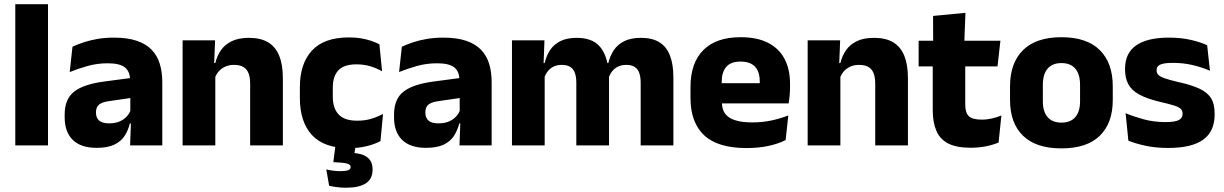

<svg xmlns="http://www.w3.org/2000/svg" viewBox="-20 -680 5724 898"><path d="M204.5 0H51.5V-660.5H204.5Z M739 0H588.5L593 -123L589.5 -130.5V-284L588.5 -304Q588.5 -345 564.5 -364.5Q540.5 -384 484 -384Q434.5 -384 390 -371.5Q345.5 -359 306 -343L319 -461.5Q342.5 -472.5 371.8 -482.2Q401 -492 436.5 -498Q472 -504 512.5 -504Q577 -504 620.5 -489Q664 -474 690 -446.5Q716 -419 727.5 -380.8Q739 -342.5 739 -296.5ZM432 11.5Q358.5 11.5 320.5 -25.5Q282.5 -62.5 282.5 -131V-144.5Q282.5 -217 327.2 -251.8Q372 -286.5 469.5 -299L601.5 -316.5L610.5 -224.5L493.5 -207.5Q458 -203 443.5 -191Q429 -179 429 -155.5V-152Q429 -129.5 443.5 -116.2Q458 -103 490 -103Q518 -103 538.2 -111.5Q558.5 -120 571.5 -133.8Q584.5 -147.5 591 -164.5L612.5 -102.5H587.5Q579.5 -70.5 562.8 -44.5Q546 -18.5 514.5 -3.5Q483 11.5 432 11.5Z M1303 0H1150V-289Q1150 -316 1143 -335.8Q1136 -355.5 1119.5 -366Q1103 -376.5 1074.5 -376.5Q1051 -376.5 1033 -368.2Q1015 -360 1002.8 -345.8Q990.5 -331.5 984.5 -313.5L961 -385H987Q995 -418.5 1013.2 -445Q1031.5 -471.5 1063.5 -487.2Q1095.5 -503 1144.5 -503Q1199.5 -503 1234.5 -481.8Q1269.5 -460.5 1286.2 -418.5Q1303 -376.5 1303 -313.5ZM987 0H834V-491.5H986L981 -368.5L987 -354Z M1612.5 13Q1495.5 13 1439 -48.5Q1382.5 -110 1382.5 -221.5V-272.5Q1382.5 -382 1439 -443.5Q1495.5 -505 1612 -505Q1642 -505 1668 -500.8Q1694 -496.5 1716 -489Q1738 -481.5 1754.5 -473L1767 -346.5Q1742.5 -360.5 1713 -369.8Q1683.5 -379 1646.5 -379Q1588.5 -379 1562.5 -351Q1536.5 -323 1536.5 -270V-227.5Q1536.5 -173.5 1564 -144.5Q1591.5 -115.5 1650 -115.5Q1686.5 -115.5 1715.8 -124.2Q1745 -133 1771.5 -147L1759.5 -20Q1733.5 -6 1695.5 3.5Q1657.5 13 1612.5 13ZM1551 -16H1646L1633 68L1574.5 36Q1585.5 35.5 1596 35.2Q1606.5 35 1617 35Q1671.5 35.5 1697 55Q1722.5 74.5 1722.5 110.5V113.5Q1722.5 157 1691 177.5Q1659.5 198 1598 198Q1576 198 1555.8 195.2Q1535.5 192.5 1519.5 189L1506 112.5Q1521 116 1538 118.2Q1555 120.5 1571.5 120.5Q1596 120.5 1608 116.2Q1620 112 1620 102V101Q1620 90 1604.2 85.2Q1588.5 80.5 1543 78.5Q1541 78.5 1540 78.5Q1539 78.5 1539 78.5Z M2279.5 0H2129L2133.5 -123L2130 -130.5V-284L2129 -304Q2129 -345 2105 -364.5Q2081 -384 2024.5 -384Q1975 -384 1930.5 -371.5Q1886 -359 1846.5 -343L1859.5 -461.5Q1883 -472.5 1912.2 -482.2Q1941.5 -492 1977 -498Q2012.5 -504 2053 -504Q2117.5 -504 2161 -489Q2204.5 -474 2230.5 -446.5Q2256.5 -419 2268 -380.8Q2279.5 -342.5 2279.5 -296.5ZM1972.5 11.5Q1899 11.5 1861 -25.5Q1823 -62.5 1823 -131V-144.5Q1823 -217 1867.8 -251.8Q1912.5 -286.5 2010 -299L2142 -316.5L2151 -224.5L2034 -207.5Q1998.5 -203 1984 -191Q1969.5 -179 1969.5 -155.5V-152Q1969.5 -129.5 1984 -116.2Q1998.5 -103 2030.5 -103Q2058.5 -103 2078.8 -111.5Q2099 -120 2112 -133.8Q2125 -147.5 2131.5 -164.5L2153 -102.5H2128Q2120 -70.5 2103.2 -44.5Q2086.5 -18.5 2055 -3.5Q2023.5 11.5 1972.5 11.5Z M3129.5 0H2976.5V-293Q2976.5 -319 2970.2 -337.8Q2964 -356.5 2949.2 -366.5Q2934.5 -376.5 2908.5 -376.5Q2886.5 -376.5 2870 -368.2Q2853.5 -360 2842.5 -345.8Q2831.5 -331.5 2826 -313.5L2811.5 -385H2825Q2833 -418 2850.5 -444.8Q2868 -471.5 2899 -487.2Q2930 -503 2978.5 -503Q3031 -503 3064.2 -482.2Q3097.5 -461.5 3113.5 -420.2Q3129.5 -379 3129.5 -317.5ZM2527.5 0H2374.5V-491.5H2526.5L2521.5 -359L2527.5 -354ZM2828.5 0H2675.5V-293Q2675.5 -319 2669.2 -337.8Q2663 -356.5 2648 -366.5Q2633 -376.5 2607.5 -376.5Q2585 -376.5 2568.5 -368.2Q2552 -360 2541.2 -345.8Q2530.5 -331.5 2525 -313.5L2501.5 -385H2527.5Q2535 -418.5 2552.2 -445Q2569.5 -471.5 2600 -487.2Q2630.5 -503 2677 -503Q2745.5 -503 2780.2 -467.8Q2815 -432.5 2824 -365.5Q2825.5 -355.5 2827 -341Q2828.5 -326.5 2828.5 -315Z M3471.5 12.5Q3337.5 12.5 3273.5 -47.2Q3209.5 -107 3209.5 -221.5V-272.5Q3209.5 -385.5 3269.5 -445.8Q3329.5 -506 3444 -506Q3521 -506 3572.2 -479.8Q3623.5 -453.5 3649.2 -405Q3675 -356.5 3675 -288.5V-272Q3675 -253 3673.2 -233.2Q3671.5 -213.5 3668.5 -196.5H3530.5Q3532.5 -225.5 3533 -251.2Q3533.5 -277 3533.5 -298Q3533.5 -328.5 3524 -349.2Q3514.5 -370 3494.8 -381Q3475 -392 3444 -392Q3398 -392 3376.8 -367.2Q3355.5 -342.5 3355.5 -297V-252L3356.5 -235.5V-200.5Q3356.5 -181.5 3362.8 -164.5Q3369 -147.5 3384.8 -134.8Q3400.5 -122 3428.2 -114.8Q3456 -107.5 3499 -107.5Q3544.5 -107.5 3586.5 -116.2Q3628.5 -125 3667 -140L3654.5 -25Q3620.5 -7.5 3574 2.5Q3527.5 12.5 3471.5 12.5ZM3637.5 -196.5H3290.5V-291H3637.5Z M4226.5 0H4073.5V-289Q4073.5 -316 4066.5 -335.8Q4059.5 -355.5 4043 -366Q4026.5 -376.5 3998 -376.5Q3974.5 -376.5 3956.5 -368.2Q3938.5 -360 3926.2 -345.8Q3914 -331.5 3908 -313.5L3884.5 -385H3910.5Q3918.5 -418.5 3936.8 -445Q3955 -471.5 3987 -487.2Q4019 -503 4068 -503Q4123 -503 4158 -481.8Q4193 -460.5 4209.8 -418.5Q4226.5 -376.5 4226.5 -313.5ZM3910.5 0H3757.5V-491.5H3909.5L3904.5 -368.5L3910.5 -354Z M4519.5 11Q4454 11 4415.2 -8.8Q4376.5 -28.5 4359.5 -68Q4342.5 -107.5 4342.5 -165.5V-440H4494.5V-190Q4494.5 -154 4510.8 -137.2Q4527 -120.5 4571.5 -120.5Q4596 -120.5 4620 -126Q4644 -131.5 4663.5 -140L4650.5 -13.5Q4625 -2.5 4591.8 4.2Q4558.5 11 4519.5 11ZM4645.5 -369.5H4276.5V-489.5H4659ZM4490 -478.5H4344.5L4344 -605.5L4495.5 -620Z M4944.5 14Q4825.5 14 4764.8 -45.2Q4704 -104.5 4704 -212V-276.5Q4704 -385.5 4765 -445.8Q4826 -506 4944.5 -506Q5063 -506 5123.8 -445.8Q5184.5 -385.5 5184.5 -276.5V-212Q5184.5 -104.5 5124 -45.2Q5063.5 14 4944.5 14ZM4944.5 -106.5Q4987 -106.5 5009.2 -132.2Q5031.5 -158 5031.5 -205.5V-283Q5031.5 -333 5009.2 -359Q4987 -385 4944.5 -385Q4902 -385 4879.8 -359Q4857.5 -333 4857.5 -283V-205.5Q4857.5 -158 4879.8 -132.2Q4902 -106.5 4944.5 -106.5Z M5443.5 12Q5385 12 5338 1.8Q5291 -8.5 5257.5 -22L5244.5 -150.5Q5283 -134.5 5329.8 -121.8Q5376.5 -109 5431 -109Q5474.5 -109 5492.8 -118.2Q5511 -127.5 5511 -147V-149Q5511 -162.5 5501.8 -171.2Q5492.5 -180 5469.8 -187Q5447 -194 5406 -203.5Q5344.5 -218 5308.5 -237.8Q5272.5 -257.5 5257.2 -286.2Q5242 -315 5242 -354.5V-358.5Q5242 -431.5 5294 -467.8Q5346 -504 5447 -504Q5504 -504 5549.5 -493.5Q5595 -483 5626 -468.5L5639 -349Q5603 -365 5558.8 -375.5Q5514.5 -386 5466 -386Q5436.5 -386 5419.8 -382Q5403 -378 5396.2 -370.5Q5389.5 -363 5389.5 -352V-350.5Q5389.5 -338.5 5397.5 -330Q5405.5 -321.5 5426.8 -314Q5448 -306.5 5488 -297Q5550 -283.5 5588 -266.2Q5626 -249 5643.5 -221.8Q5661 -194.5 5661 -149.5V-145Q5661 -65.5 5607.5 -26.8Q5554 12 5443.5 12Z"/></svg>

Font: Anek Malayalam Medium
Style: Bold
Weight: 700
Version: Version 1.003